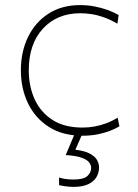

<svg xmlns="http://www.w3.org/2000/svg" viewBox="-20 -524 542 754"><path d="M304 9Q226.5 9 172.5 -25.2Q118.5 -59.5 90.2 -117.8Q62 -176 62 -248Q62 -320.5 90 -378.5Q118 -436.5 170.2 -470.2Q222.5 -504 295 -504Q323.5 -504 351 -498.8Q378.5 -493.5 402.8 -484.8Q427 -476 446 -465L441 -431Q413.5 -447 388 -456Q362.5 -465 339.5 -468.5Q316.5 -472 296 -472Q204 -472 148.5 -411.5Q93 -351 93 -248Q93 -185 116.2 -134Q139.5 -83 186.2 -53Q233 -23 304 -23Q327.5 -23 351 -27.2Q374.5 -31.5 397.5 -40Q420.5 -48.5 442 -62L449 -28Q433.5 -18.5 411.5 -10Q389.5 -1.5 362.2 3.8Q335 9 304 9ZM268 210Q259.5 210 249.2 209Q239 208 229.2 206.5Q219.5 205 212 203V173Q219.5 176 234.8 178.5Q250 181 268 181Q308.5 181 323.2 167.2Q338 153.5 338 135Q338 124.5 330.2 114Q322.5 103.5 301 95.5Q279.5 87.5 238 85L279 -12H304V0L276 64Q313.5 68.5 333.8 79.8Q354 91 361.5 105.2Q369 119.5 369 133Q369 154 358.8 171.5Q348.5 189 326.2 199.5Q304 210 268 210Z"/></svg>

Font: Commissioner Thin
Style: Regular
Weight: 100
Designer: Kostas Bartsokas
Foundry: Kostas Bartsokas
Version: Version 1.001;gftools[0.9.23]